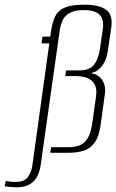

<svg xmlns="http://www.w3.org/2000/svg" viewBox="-110 -651 496 818"><path d="M-39 147Q-50 147 -66 145.5Q-82 144 -90 143L-86 120Q-83 121 -80 121Q-77 121 -73 122Q-68 123 -60.5 123.5Q-53 124 -43 124Q-6 124 9 103Q24 82 28 53L100 -466H67L71 -495H104L108 -522Q114 -560 126.5 -584Q139 -608 168 -619.5Q197 -631 250 -631Q312 -631 342 -609.5Q372 -588 364 -533L350 -438Q345 -396 324.5 -370Q304 -344 283 -342L282 -338Q298 -336 312 -325Q326 -314 333.5 -294Q341 -274 336 -244L319 -121Q312 -69 293 -43Q274 -17 245.5 -8.5Q217 0 180 0H104L108 -24H182Q209 -24 229.5 -32Q250 -40 264 -63Q278 -86 284 -132L299 -239Q304 -273 292.5 -292.5Q281 -312 259.5 -319.5Q238 -327 210 -327H168L172 -351H226Q273 -351 291.5 -376Q310 -401 316 -444L328 -527Q334 -568 314.5 -588Q295 -608 247 -608Q207 -608 185.5 -595Q164 -582 156 -563Q148 -544 145 -525L64 47Q61 72 53 91Q45 110 32 122.5Q19 135 1 141Q-17 147 -39 147Z"/></svg>

Font: Alumni Sans Thin ExtraLight
Style: Italic
Weight: 250
Italic angle: -8°
Version: Version 1.016